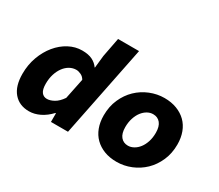

<svg xmlns="http://www.w3.org/2000/svg" viewBox="-124 -976 1448 1268"><g transform="rotate(30 600.0 -342.0)"><path d="M188 12Q114 12 71 -38Q28 -88 28 -182Q28 -251 50 -311Q72 -371 109 -416Q146 -461 194 -486.5Q242 -512 294 -512Q342 -512 372 -497Q402 -482 420 -456H422L432 -550L460 -696H620L480 0H350V-66H346Q311 -28 270 -8Q229 12 188 12ZM250 -118Q274 -118 303 -134Q332 -150 358 -188L390 -344Q379 -364 359.5 -373Q340 -382 324 -382Q298 -382 274.5 -369Q251 -356 233 -332Q215 -308 204.5 -275Q194 -242 194 -202Q194 -158 209 -138Q224 -118 250 -118Z M856 12Q803 12 761.5 -4Q720 -20 690.5 -49Q661 -78 645.5 -119.5Q630 -161 630 -212Q630 -280 654.5 -335.5Q679 -391 719.5 -430Q760 -469 813 -490.5Q866 -512 922 -512Q974 -512 1016 -496Q1058 -480 1087.5 -451Q1117 -422 1132.5 -380.5Q1148 -339 1148 -288Q1148 -220 1123.5 -164.5Q1099 -109 1058.5 -70Q1018 -31 965 -9.5Q912 12 856 12ZM868 -118Q890 -118 911.5 -130Q933 -142 949.5 -163.5Q966 -185 976 -215.5Q986 -246 986 -284Q986 -332 965.5 -357Q945 -382 910 -382Q887 -382 866 -370Q845 -358 828.5 -336.5Q812 -315 802 -284Q792 -253 792 -216Q792 -168 812.5 -143Q833 -118 868 -118Z"/></g></svg>

Font: Source Code Pro Black
Style: Italic
Weight: 900
Italic angle: -11°
Monospace: yes
Designer: Paul D. Hunt, Teo Tuominen
Foundry: Adobe Systems Incorporated
Version: Version 1.050;PS 1.000;hotconv 16.6.51;makeotf.lib2.5.65220